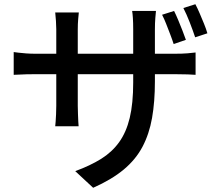

<svg xmlns="http://www.w3.org/2000/svg" viewBox="-20 -821 1040 911"><path d="M806 -769Q815 -751 825.5 -726Q836 -701 845.5 -676.5Q855 -652 862 -632L804 -612Q797 -634 787.5 -658.5Q778 -683 768.5 -707.5Q759 -732 749 -751ZM907 -801Q917 -782 927.5 -757.5Q938 -733 948 -708.5Q958 -684 964 -663L906 -644Q895 -677 880 -715.5Q865 -754 850 -783ZM715 -435Q715 -338 701.5 -261.5Q688 -185 656 -124.5Q624 -64 567 -16.5Q510 31 422 70L337 -9Q408 -35 459.5 -67Q511 -99 545 -146Q579 -193 595.5 -261.5Q612 -330 612 -429V-682Q612 -713 610.5 -735.5Q609 -758 607 -769H720Q719 -758 717 -735.5Q715 -713 715 -682ZM354 -762Q353 -752 351 -730.5Q349 -709 349 -681V-319Q349 -299 350 -279Q351 -259 351.5 -244Q352 -229 353 -222H242Q243 -229 244 -244Q245 -259 246 -279Q247 -299 247 -319V-682Q247 -700 245.5 -721Q244 -742 242 -762ZM45 -574Q52 -573 68 -571Q84 -569 105 -567.5Q126 -566 149 -566H808Q845 -566 869.5 -568Q894 -570 908 -572V-466Q897 -467 871 -468Q845 -469 809 -469H149Q126 -469 105.5 -468.5Q85 -468 69.5 -467Q54 -466 45 -466Z"/></svg>

Font: Noto Sans KR Medium
Style: Regular
Weight: 500
Designer: Ryoko NISHIZUKA  (kana, bopomofo & ideographs); Paul D. Hunt (Latin, Greek & Cyrillic); Sandoll Communications , Soo-you
Foundry: Adobe
Version: Version 2.004-H2;hotconv 1.0.118;makeotfexe 2.5.65603